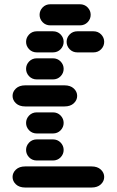

<svg xmlns="http://www.w3.org/2000/svg" viewBox="-20 -881 540 888"><path d="M96.7 -13.7H403.3Q430.7 -13.7 446.3 -28.3Q461.9 -43 461.9 -62.5Q461.9 -82 446.3 -96.7Q430.7 -111.3 403.3 -111.3H96.7Q69.3 -111.3 53.7 -96.7Q38.1 -82 38.1 -62.5Q38.1 -43 53.7 -28.3Q69.3 -13.7 96.7 -13.7ZM150.4 -138.7H224.6Q246.1 -138.7 260.3 -153.3Q274.4 -168 274.4 -187.5Q274.4 -207 260.3 -221.7Q246.1 -236.3 224.6 -236.3H150.4Q128.9 -236.3 114.7 -221.7Q100.6 -207 100.6 -187.5Q100.6 -168 114.7 -153.3Q128.9 -138.7 150.4 -138.7ZM150.4 -263.7H224.6Q246.1 -263.7 260.3 -278.3Q274.4 -293 274.4 -312.5Q274.4 -332 260.3 -346.7Q246.1 -361.3 224.6 -361.3H150.4Q128.9 -361.3 114.7 -346.7Q100.6 -332 100.6 -312.5Q100.6 -293 114.7 -278.3Q128.9 -263.7 150.4 -263.7ZM96.7 -388.7H278.3Q305.7 -388.7 321.3 -403.3Q336.9 -418 336.9 -437.5Q336.9 -457 321.3 -471.7Q305.7 -486.3 278.3 -486.3H96.7Q69.3 -486.3 53.7 -471.7Q38.1 -457 38.1 -437.5Q38.1 -418 53.7 -403.3Q69.3 -388.7 96.7 -388.7ZM150.4 -513.7H224.6Q246.1 -513.7 260.3 -528.3Q274.4 -543 274.4 -562.5Q274.4 -582 260.3 -596.7Q246.1 -611.3 224.6 -611.3H150.4Q128.9 -611.3 114.7 -596.7Q100.6 -582 100.6 -562.5Q100.6 -543 114.7 -528.3Q128.9 -513.7 150.4 -513.7ZM150.4 -638.7H224.6Q246.1 -638.7 260.3 -653.3Q274.4 -668 274.4 -687.5Q274.4 -707 260.3 -721.7Q246.1 -736.3 224.6 -736.3H150.4Q128.9 -736.3 114.7 -721.7Q100.6 -707 100.6 -687.5Q100.6 -668 114.7 -653.3Q128.9 -638.7 150.4 -638.7ZM337.9 -638.7H412.1Q433.6 -638.7 447.8 -653.3Q461.9 -668 461.9 -687.5Q461.9 -707 447.8 -721.7Q433.6 -736.3 412.1 -736.3H337.9Q316.4 -736.3 302.2 -721.7Q288.1 -707 288.1 -687.5Q288.1 -668 302.2 -653.3Q316.4 -638.7 337.9 -638.7ZM212.9 -763.7H349.6Q371.1 -763.7 385.3 -778.3Q399.4 -793 399.4 -812.5Q399.4 -832 385.3 -846.7Q371.1 -861.3 349.6 -861.3H212.9Q191.4 -861.3 177.2 -846.7Q163.1 -832 163.1 -812.5Q163.1 -793 177.2 -778.3Q191.4 -763.7 212.9 -763.7Z"/></svg>

Font: Workbench
Style: Regular
Weight: 400
Designer: Jens Kutilek
Foundry: Jens Kutilek
Version: Version 2.001